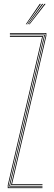

<svg xmlns="http://www.w3.org/2000/svg" viewBox="-20 -970 279 990"><path d="M37 -16 215 -785V-796H31V-800H219V-785L42 -20H199V-16ZM20 0V-15L197 -780H31V-784H202L24 -15V-4H199V0ZM28 -8V-14L207 -786V-788H31V-792H211V-786L32 -14V-12H199V-8ZM113 -845 185 -950H191L117 -845ZM129 -845 209 -950H215L133 -845ZM121 -845 197 -950H203L125 -845Z"/></svg>

Font: Big Shoulders Inline Display SC Thin
Style: Regular
Weight: 100
Designer: Patric King
Foundry: XO Type Co
Version: Version 2.002